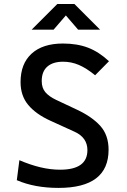

<svg xmlns="http://www.w3.org/2000/svg" viewBox="-20 -918 626 948"><path d="M269 9.8Q150.9 9.8 63 -28.3L75.7 -127Q129.4 -104 179.4 -92Q229.5 -80.1 276.9 -80.1Q411.6 -80.1 411.6 -176.8Q411.6 -238.8 348.1 -267.6L228 -322.3Q157.2 -354.5 119.4 -399.9Q81.5 -445.3 81.5 -512.7Q81.5 -603.5 136.2 -653.3Q190.9 -703.1 291 -703.1Q360.8 -703.1 414.6 -682.6Q468.3 -662.1 518.1 -615.7L449.7 -546.4Q406.7 -581.5 369.4 -597.4Q332 -613.3 291.5 -613.3Q241.2 -613.3 213.6 -589.1Q186 -564.9 186 -517.6Q186 -483.9 204.1 -462.6Q222.2 -441.4 257.3 -424.8L358.9 -377Q436 -340.8 476.1 -295.4Q516.1 -250 516.1 -178.7Q516.1 9.8 269 9.8ZM136.2 -771.5 263.2 -898.4H347.2L474.1 -771.5H365.7L305.2 -841.8L244.6 -771.5Z"/></svg>

Font: Cascadia Mono PL
Style: Regular
Weight: 400
Monospace: yes
Designer: Aaron Bell
Foundry: Saja Typeworks
Version: Version 2404.023; ttfautohint (v1.8.4)